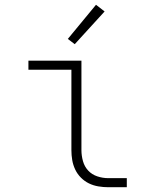

<svg xmlns="http://www.w3.org/2000/svg" viewBox="-20 -784 640 804"><path d="M433 0Q413 0 392 -3.5Q371 -7 352.5 -16Q334 -25 319 -40Q304 -55 295 -74Q286 -93 282.5 -113.5Q279 -134 279 -155V-492H99V-530H321V-155Q321 -132 327.5 -109Q334 -86 349.5 -69.5Q365 -53 387.5 -45.5Q410 -38 433 -38H511V0ZM293 -599 264 -621 382 -764 418 -736Z"/></svg>

Font: Iosevka Slab XLtEx
Style: Regular
Weight: 200
Width: 7
Monospace: yes
Designer: Belleve Invis
Foundry: Belleve Invis
Version: Version 11.1.0; ttfautohint (v1.8.3)